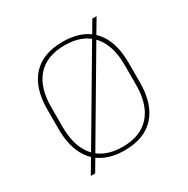

<svg xmlns="http://www.w3.org/2000/svg" viewBox="-131 -633 762 780"><g transform="rotate(-30 249.5 -243.0)"><path d="M249.5 11.5Q187.5 11.5 145 -12.8Q102.5 -37 80.8 -83.8Q59 -130.5 59 -197.5V-289Q59 -390 107.8 -443.5Q156.5 -497 249.5 -497Q311.5 -497 354 -473Q396.5 -449 418.2 -402.8Q440 -356.5 440 -289V-197.5Q440 -96.5 391.2 -42.5Q342.5 11.5 249.5 11.5ZM77 32.5 119 -38.5 123.5 -46 363.5 -453 367 -458.5 402 -518H422L380.5 -448L376.5 -441L136.5 -34L132 -26L97.5 32.5ZM249.5 -5Q333 -5 377.2 -54.5Q421.5 -104 421.5 -197.5V-289Q421.5 -382 377.5 -431.2Q333.5 -480.5 249.5 -480.5Q165.5 -480.5 121.5 -431.2Q77.5 -382 77.5 -289V-197.5Q77.5 -104 121.5 -54.5Q165.5 -5 249.5 -5Z"/></g></svg>

Font: Anek Gurmukhi Medium Thin
Style: Regular
Weight: 250
Version: Version 1.003